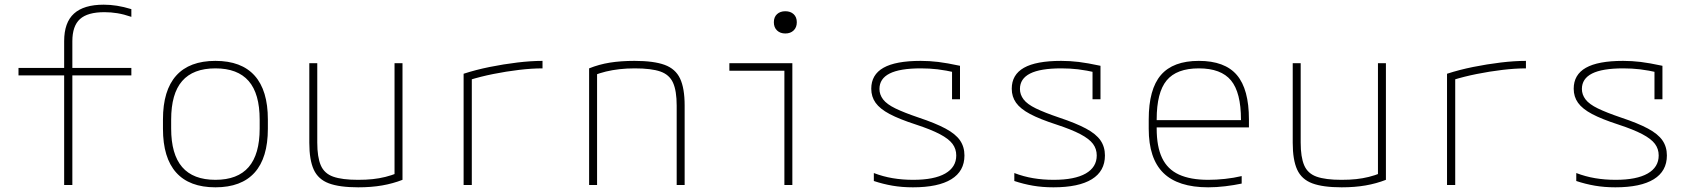

<svg xmlns="http://www.w3.org/2000/svg" viewBox="-20 -790 7240 820"><path d="M254 0V-468H59V-500H254V-614Q254 -694 296 -732Q338 -770 423 -770Q451 -770 479.5 -765.5Q508 -761 541 -751V-718Q509 -729 481.5 -733.5Q454 -738 426 -738Q354 -738 321.5 -708.5Q289 -679 289 -614V-500H541V-468H289V0Z M900 10Q789 10 732.5 -53Q676 -116 676 -240V-280Q676 -404 732.5 -467Q789 -530 900 -530Q1011 -530 1067.5 -467Q1124 -404 1124 -280V-240Q1124 -116 1067.5 -53Q1011 10 900 10ZM900 -22Q995 -22 1042 -76.5Q1089 -131 1089 -241V-279Q1089 -390 1042 -444Q995 -498 900 -498Q805 -498 758 -444Q711 -390 711 -279V-241Q711 -131 758 -76.5Q805 -22 900 -22Z M1510 10Q1430 10 1384.5 -7Q1339 -24 1320 -65.5Q1301 -107 1301 -180V-520H1335V-181Q1335 -119 1350 -84Q1365 -49 1403 -35.5Q1441 -22 1509 -22Q1544 -22 1572 -25Q1600 -28 1626 -34.5Q1652 -41 1677 -51L1665 -31V-520H1699V-22Q1658 -6 1612 2Q1566 10 1510 10Z M1960 -475Q2012 -492 2071.5 -504Q2131 -516 2189.5 -523Q2248 -530 2297 -530V-498Q2251 -498 2196.5 -491.5Q2142 -485 2087 -474Q2032 -463 1984 -448L1995 -465V0H1960Z M2496 -498Q2538 -515 2584.5 -522.5Q2631 -530 2690 -530Q2772 -530 2818.5 -513Q2865 -496 2884.5 -454.5Q2904 -413 2904 -340V0H2870V-339Q2870 -402 2854.5 -436.5Q2839 -471 2800.5 -484.5Q2762 -498 2691 -498Q2656 -498 2625.5 -494.5Q2595 -491 2568 -484.5Q2541 -478 2513 -467L2530 -490V0H2496Z M3330 0V-488H3095V-520H3364V0ZM3334 -647Q3312 -647 3298.5 -660Q3285 -673 3285 -695Q3285 -717 3298.5 -729.5Q3312 -742 3334 -742Q3356 -742 3369.5 -729.5Q3383 -717 3383 -695Q3383 -673 3369.5 -660Q3356 -647 3334 -647Z M3879 10Q3832 10 3791.5 3Q3751 -4 3712 -17V-51Q3751 -36 3792.5 -29Q3834 -22 3880 -22Q3970 -22 4017 -49Q4064 -76 4064 -126Q4064 -154 4048 -175.5Q4032 -197 3994 -217Q3956 -237 3892 -258Q3821 -281 3779.5 -303Q3738 -325 3719.5 -351Q3701 -377 3701 -411Q3701 -471 3753 -500.5Q3805 -530 3912 -530Q3950 -530 3987 -525.5Q4024 -521 4080 -509V-366H4046V-505L4067 -479Q4018 -490 3984 -494Q3950 -498 3913 -498Q3823 -498 3779.5 -476Q3736 -454 3736 -410Q3736 -386 3751.5 -365.5Q3767 -345 3804 -327Q3841 -309 3903 -288Q3975 -264 4018 -241Q4061 -218 4080 -190.5Q4099 -163 4099 -126Q4099 -59 4043 -24.5Q3987 10 3879 10Z M4479 10Q4432 10 4391.5 3Q4351 -4 4312 -17V-51Q4351 -36 4392.5 -29Q4434 -22 4480 -22Q4570 -22 4617 -49Q4664 -76 4664 -126Q4664 -154 4648 -175.5Q4632 -197 4594 -217Q4556 -237 4492 -258Q4421 -281 4379.5 -303Q4338 -325 4319.5 -351Q4301 -377 4301 -411Q4301 -471 4353 -500.5Q4405 -530 4512 -530Q4550 -530 4587 -525.5Q4624 -521 4680 -509V-366H4646V-505L4667 -479Q4618 -490 4584 -494Q4550 -498 4513 -498Q4423 -498 4379.5 -476Q4336 -454 4336 -410Q4336 -386 4351.5 -365.5Q4367 -345 4404 -327Q4441 -309 4503 -288Q4575 -264 4618 -241Q4661 -218 4680 -190.5Q4699 -163 4699 -126Q4699 -59 4643 -24.5Q4587 10 4479 10Z M5140 10Q5011 10 4948.5 -51.5Q4886 -113 4886 -240V-280Q4886 -409 4938 -469.5Q4990 -530 5100 -530Q5211 -530 5262.5 -469.5Q5314 -409 5314 -280V-246H4905V-277H5293L5280 -263V-279Q5280 -395 5237.5 -446.5Q5195 -498 5100 -498Q5005 -498 4962.5 -446.5Q4920 -395 4920 -280V-241Q4920 -164 4943 -115.5Q4966 -67 5015 -44.5Q5064 -22 5140 -22Q5175 -22 5212 -26Q5249 -30 5283 -38V-6Q5250 1 5212.5 5.5Q5175 10 5140 10Z M5710 10Q5630 10 5584.5 -7Q5539 -24 5520 -65.5Q5501 -107 5501 -180V-520H5535V-181Q5535 -119 5550 -84Q5565 -49 5603 -35.5Q5641 -22 5709 -22Q5744 -22 5772 -25Q5800 -28 5826 -34.5Q5852 -41 5877 -51L5865 -31V-520H5899V-22Q5858 -6 5812 2Q5766 10 5710 10Z M6160 -475Q6212 -492 6271.5 -504Q6331 -516 6389.5 -523Q6448 -530 6497 -530V-498Q6451 -498 6396.5 -491.5Q6342 -485 6287 -474Q6232 -463 6184 -448L6195 -465V0H6160Z M6879 10Q6832 10 6791.5 3Q6751 -4 6712 -17V-51Q6751 -36 6792.5 -29Q6834 -22 6880 -22Q6970 -22 7017 -49Q7064 -76 7064 -126Q7064 -154 7048 -175.5Q7032 -197 6994 -217Q6956 -237 6892 -258Q6821 -281 6779.5 -303Q6738 -325 6719.5 -351Q6701 -377 6701 -411Q6701 -471 6753 -500.5Q6805 -530 6912 -530Q6950 -530 6987 -525.5Q7024 -521 7080 -509V-366H7046V-505L7067 -479Q7018 -490 6984 -494Q6950 -498 6913 -498Q6823 -498 6779.5 -476Q6736 -454 6736 -410Q6736 -386 6751.5 -365.5Q6767 -345 6804 -327Q6841 -309 6903 -288Q6975 -264 7018 -241Q7061 -218 7080 -190.5Q7099 -163 7099 -126Q7099 -59 7043 -24.5Q6987 10 6879 10Z"/></svg>

Font: M PLUS Code Latin Expanded ExtraLight
Style: Regular
Weight: 250
Width: 7
Designer: Coji Morishita
Foundry: UNDERFOREST DESIGN
Version: Version 1.002; ttfautohint (v1.8.3)